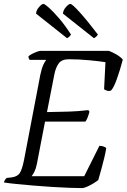

<svg xmlns="http://www.w3.org/2000/svg" viewBox="-27 -965 650 985"><path d="M396 0Q370 0 329 -1.5Q288 -3 240 -6Q192 -9 144.5 -13Q97 -17 57 -21Q17 -25 -7 -29Q-3 -43 7 -52L33 -55Q62 -59 74 -76.5Q86 -94 96 -143L180 -582Q187 -615 196 -634Q205 -653 211 -658H125Q123 -660 121 -665Q119 -670 119 -676Q125 -682 137.5 -688.5Q150 -695 162.5 -699.5Q175 -704 181 -704H532Q551 -697 572 -684.5Q593 -672 603 -659Q589 -606 573 -561Q557 -516 543 -501Q532 -496 521.5 -500Q511 -504 507 -507L514 -646Q483 -651 430 -656Q377 -661 326 -661Q290 -661 274.5 -640Q259 -619 252 -584L214 -390Q280 -391 327 -392.5Q374 -394 426 -400L432 -392Q427 -373 421.5 -360Q416 -347 411 -341H204L162 -123Q157 -99 149 -83Q141 -67 135 -61H405L483 -217Q496 -217 506.5 -212.5Q517 -208 518 -205Q515 -185 508 -155.5Q501 -126 492.5 -95.5Q484 -65 477 -41Q468 -34 452.5 -24.5Q437 -15 421.5 -8Q406 -1 396 0ZM455 -769 296 -895Q297 -913 311.5 -929Q326 -945 334 -945Q343 -945 382 -902Q421 -859 475 -788Q473 -783 467 -777.5Q461 -772 455 -769ZM317 -769 158 -895Q159 -913 173.5 -929Q188 -945 196 -945Q202 -945 224 -925.5Q246 -906 276.5 -870.5Q307 -835 337 -788Q335 -783 329 -777.5Q323 -772 317 -769Z"/></svg>

Font: Texturina 72pt 72pt Light
Style: Italic
Weight: 300
Italic angle: -11°
Designer: Guillermo Torres Carreño
Foundry: Omnibus-Type
Version: Version 1.002; ttfautohint (v1.8.3)